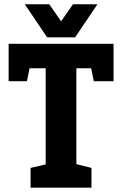

<svg xmlns="http://www.w3.org/2000/svg" viewBox="-20 -870 566 890"><path d="M334 0H191.7V-553.7H20V-667H506.3V-553.7H334ZM324 0 297.3 -118.3 404 -91.7V0ZM20 -493.7V-667H140L105 -493.7ZM506.3 -493.7H414.7L379.7 -667H506.3ZM121.7 0V-91.7L221.7 -115L201.7 0ZM211.7 -697 318.3 -850.3H431.7L328.3 -697ZM315 -697H198.3L95 -850.3H208.3Z"/></svg>

Font: Epunda Slab Light
Style: Regular
Weight: 300
Designer: Simon Atzbach
Foundry: typofactur
Version: Version 1.102